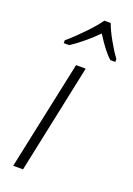

<svg xmlns="http://www.w3.org/2000/svg" viewBox="-147 -822 607 878"><g transform="rotate(20 156.5 -383.0)"><path d="M313.5 -606H289.6Q256.3 -634.3 210.9 -707Q183.1 -678.2 147.7 -649.4Q112.3 -620.6 88.9 -606H62.5V-620.1Q95.7 -647.5 139.9 -693.4Q184.1 -739.3 201.7 -766.1H232.9Q244.1 -734.4 267.6 -692.4Q291 -650.4 313.5 -620.1ZM149.9 -530.8H196.8L85 0H37.1Z"/></g></svg>

Font: Open Sans Hebrew Light
Style: Italic
Weight: 300
Italic angle: -12°
Foundry: Ascender Corporation, Yanek Iontef
Version: Version 2.001;PS 002.001;hotconv 1.0.70;makeotf.lib2.5.58329